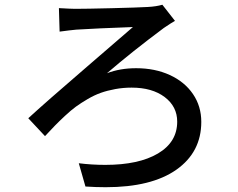

<svg xmlns="http://www.w3.org/2000/svg" viewBox="-20 -740 996 802"><path d="M226.1 -706.1Q277.3 -703.1 293.9 -703.1Q338.4 -703.1 447.3 -705.8Q556.2 -708.5 598.1 -710.9Q633.3 -712.9 658.2 -720.2L710.9 -652.8Q694.8 -644 664.1 -623Q531.7 -524.4 426.8 -434.1Q481.4 -455.1 548.8 -455.1Q627 -455.1 689 -426.8Q751 -398.4 785.9 -347.4Q820.8 -296.4 820.8 -231Q820.8 -104.5 716.8 -31.2Q612.8 42 421.4 42Q380.9 42 336.9 39.1L309.1 -58.1Q363.8 -51.3 419.9 -51.3Q559.6 -51.3 639.9 -98.9Q720.2 -146.5 720.2 -231.9Q720.2 -294.9 668 -334.5Q615.7 -374 529.8 -374Q494.6 -374 461.4 -367.9Q428.2 -361.8 401.4 -352.3Q374.5 -342.8 346.2 -326.2Q317.9 -309.6 297.4 -294.7Q276.9 -279.8 251.5 -256.1Q226.1 -232.4 209.5 -215.3Q192.9 -198.2 168 -171.4L98.1 -246.1Q170.9 -313 342.8 -460.9Q514.6 -608.9 535.2 -627Q384.3 -621.6 298.8 -616.2Q272.5 -613.8 229 -607.9Z"/></svg>

Font: Karasuma Gothic
Style: Regular
Weight: 500
Designer: Rasmus Andersson / Ryoko Nishizuka
Foundry: Genbu
Version: Version 1.00